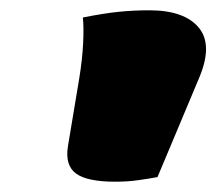

<svg xmlns="http://www.w3.org/2000/svg" viewBox="-20 -784 420 373"><path d="M286 -440Q270 -437 249 -434Q228 -431 204 -431Q149 -431 127.5 -447Q106 -463 112 -500L134 -632Q140 -669 141.5 -700Q143 -731 141 -750Q181 -758 210 -761Q239 -764 270 -764Q338 -764 366 -730.5Q394 -697 367 -633Z"/></svg>

Font: Recursive Sn Csl St XBk
Style: Italic
Weight: 1000
Italic angle: -15°
Version: Version 1.085;hotconv 1.1.0;makeotfexe 2.6.0; ttfautohint (v